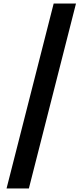

<svg xmlns="http://www.w3.org/2000/svg" viewBox="-20 -886 466 1084"><path d="M17 178H143L409 -866H283Z"/></svg>

Font: Noto Sans Malayalam UI
Style: Bold
Weight: 700
Designer: Jelle Bosma - Monotype Design Team
Foundry: Monotype Imaging Inc.
Version: Version 2.104